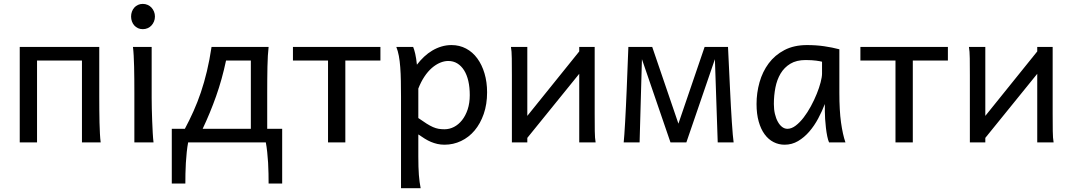

<svg xmlns="http://www.w3.org/2000/svg" viewBox="-20 -743 5597 1002"><path d="M498 -239.3Q498 -203.6 498.3 -168.9Q498.5 -134.3 499.3 -103Q500 -71.8 501.5 -45.4Q502.9 -19 505.4 0H407.7V-427.2H173.3V0H83V-498H498Z M664.1 -656.7Q664.1 -670.4 668.5 -682.4Q672.9 -694.3 680.9 -703.4Q689 -712.4 700.2 -717.5Q711.4 -722.7 725.1 -722.7Q738.8 -722.7 750.5 -717.5Q762.2 -712.4 770.5 -703.4Q778.8 -694.3 783.7 -682.4Q788.6 -670.4 788.6 -656.7Q788.6 -643.1 783.7 -631.1Q778.8 -619.1 770.5 -610.1Q762.2 -601.1 750.5 -595.9Q738.8 -590.8 725.1 -590.8Q711.4 -590.8 700.2 -595.9Q689 -601.1 680.9 -610.1Q672.9 -619.1 668.5 -631.1Q664.1 -643.1 664.1 -656.7ZM771.5 -231.9Q771.5 -208.5 772.2 -176.5Q772.9 -144.5 774.2 -111.8Q775.4 -79.1 777.1 -49.3Q778.8 -19.5 781.2 0H681.2V-258.8Q681.2 -294.4 680.9 -329.1Q680.7 -363.8 679.9 -394.8Q679.2 -425.8 677.7 -452.4Q676.3 -479 673.8 -498H771.5Z M1289.1 -70.8V-427.2H1159.7Q1138.7 -328.1 1107.7 -240.7Q1076.7 -153.3 1037.6 -70.8ZM944.8 -70.8Q968.8 -115.7 989.7 -162.4Q1010.7 -209 1028.3 -261Q1045.9 -313 1059.8 -371.3Q1073.7 -429.7 1084 -498H1381.8Q1379.4 -479 1377.9 -452.4Q1376.5 -425.8 1375.7 -394.8Q1375 -363.8 1374.8 -329.1Q1374.5 -294.4 1374.5 -258.8V-70.8H1452.6V214.8H1381.8Q1381.8 191.4 1381.3 163.6Q1380.9 135.7 1379.2 106.9Q1377.4 78.1 1374.5 50.5Q1371.6 22.9 1367.2 0H961.9Q957.5 22.9 954.6 50.5Q951.7 78.1 950 106.9Q948.2 135.7 947.8 163.6Q947.3 191.4 947.3 214.8H876.5V-70.8Z M1965.3 -427.2H1782.2V0H1691.9V-427.2H1508.8V-498H1965.3Z M2163.1 -127Q2188 -109.4 2206.3 -97.9Q2224.6 -86.4 2239.7 -79.8Q2254.9 -73.2 2268.8 -70.8Q2282.7 -68.4 2299.8 -68.4Q2325.7 -68.4 2349.4 -80.6Q2373 -92.8 2391.4 -116Q2409.7 -139.2 2420.7 -172.1Q2431.6 -205.1 2431.6 -246.6Q2431.6 -287.1 2424.1 -320.1Q2416.5 -353 2401.9 -376.2Q2387.2 -399.4 2366.5 -412.1Q2345.7 -424.8 2319.3 -424.8Q2298.3 -424.8 2276.4 -415.5Q2254.4 -406.2 2233.6 -388.2Q2212.9 -370.1 2194.8 -343Q2176.8 -315.9 2163.1 -280.8ZM2072.8 -236.8Q2072.8 -282.2 2072 -321Q2071.3 -359.9 2068.8 -392.3Q2066.4 -424.8 2061.5 -451.2Q2056.6 -477.5 2048.3 -498H2136.2Q2141.6 -485.4 2147 -462.2Q2152.3 -439 2155.8 -405.3Q2172.9 -427.7 2193.1 -446.8Q2213.4 -465.8 2236.1 -479.2Q2258.8 -492.7 2283.9 -500.2Q2309.1 -507.8 2336.4 -507.8Q2377.9 -507.8 2412.4 -489.5Q2446.8 -471.2 2470.9 -438.2Q2495.1 -405.3 2508.5 -360.1Q2522 -314.9 2522 -261.2Q2522 -198.7 2504.4 -148.2Q2486.8 -97.7 2456.8 -62Q2426.8 -26.4 2386.2 -7.1Q2345.7 12.2 2299.8 12.2Q2280.3 12.2 2262.9 8.3Q2245.6 4.4 2229.2 -2.4Q2212.9 -9.3 2196.8 -19.3Q2180.7 -29.3 2163.1 -41.5V73.2Q2163.1 102.5 2163.8 126.2Q2164.6 149.9 2166 169.9Q2167.5 189.9 2169.9 206.8Q2172.4 223.6 2175.3 239.3H2072.8Z M2731.9 -498V-138.2L3002.9 -474.6V-498H3083.5V-148.9Q3083.5 -98.1 3084 -59.3Q3084.5 -20.5 3088.4 0H3002.9V-357.9L2731.9 -23.4V0H2651.4V-349.1Q2651.4 -399.9 2650.9 -438.7Q2650.4 -477.5 2646.5 -498Z M3234.9 0Q3236.3 -12.7 3238.3 -40.8Q3240.2 -68.8 3242.4 -106.2Q3244.6 -143.6 3246.6 -187.3Q3248.5 -231 3250.5 -274.4Q3254.9 -376.5 3259.3 -498H3383.8L3520.5 -97.7L3657.2 -498H3779.3Q3784.7 -376.5 3790 -274.4Q3792 -231 3794.4 -187.3Q3796.9 -143.6 3799.3 -106.2Q3801.8 -68.8 3804.2 -40.8Q3806.6 -12.7 3808.6 0H3725.6L3710.9 -434.1L3562 0H3479L3330.1 -434.1L3317.9 0Z M4270 -420.9Q4264.2 -422.4 4256.8 -423.8Q4249.5 -425.3 4239.5 -426.5Q4229.5 -427.7 4216.1 -428.7Q4202.6 -429.7 4184.6 -429.7Q4136.7 -429.7 4104.7 -410.4Q4072.8 -391.1 4053.7 -359.1Q4034.7 -327.1 4026.6 -285.6Q4018.6 -244.1 4018.6 -200.2Q4018.6 -171.9 4024.2 -148.2Q4029.8 -124.5 4039.6 -107.2Q4049.3 -89.8 4062 -80.3Q4074.7 -70.8 4089.4 -70.8Q4110.8 -70.8 4132.6 -87.4Q4154.3 -104 4174.3 -130.1Q4194.3 -156.2 4211.9 -188.7Q4229.5 -221.2 4242.4 -253.2Q4255.4 -285.2 4262.7 -313.5Q4270 -341.8 4270 -358.9ZM4306.6 0Q4301.3 -11.7 4297.1 -32.2Q4293 -52.7 4290.3 -75.9Q4287.6 -99.1 4286.1 -122.1Q4284.7 -145 4284.7 -161.1V-200.2Q4270 -162.1 4249.8 -124.3Q4229.5 -86.4 4203.4 -56.2Q4177.2 -25.9 4145 -6.8Q4112.8 12.2 4074.7 12.2Q4043.9 12.2 4017.1 -1.5Q3990.2 -15.1 3970.5 -42Q3950.7 -68.8 3939.5 -108.6Q3928.2 -148.4 3928.2 -200.2Q3928.2 -258.3 3943.8 -313.7Q3959.5 -369.1 3991.7 -412.4Q4023.9 -455.6 4073.7 -481.7Q4123.5 -507.8 4191.9 -507.8Q4239.3 -507.8 4281.2 -501.7Q4323.2 -495.6 4360.4 -485.8V-258.8Q4360.4 -166.5 4369.1 -103.8Q4377.9 -41 4392.1 0Z M4926.8 -427.2H4743.7V0H4653.3V-427.2H4470.2V-498H4926.8Z M5122.1 -498V-138.2L5393.1 -474.6V-498H5473.6V-148.9Q5473.6 -98.1 5474.1 -59.3Q5474.6 -20.5 5478.5 0H5393.1V-357.9L5122.1 -23.4V0H5041.5V-349.1Q5041.5 -399.9 5041 -438.7Q5040.5 -477.5 5036.6 -498Z"/></svg>

Font: Andika Compact
Style: Regular
Weight: 400
Designer: Victor Gaultney, Annie Olsen, Julie Remington, Don Collingsworth, Eric Hays, Becca Hirsbrunner
Foundry: SIL International
Version: Version 5.000 ; LnSpcTght